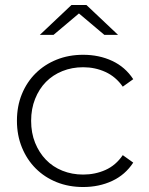

<svg xmlns="http://www.w3.org/2000/svg" viewBox="-20 -747 597 771"><path d="M314 4Q256 4 207.5 -15.5Q159 -35 123.5 -70.5Q88 -106 68 -155Q48 -204 48 -262Q48 -321 68 -369.5Q88 -418 123.5 -453Q159 -488 207.5 -507.5Q256 -527 314 -527Q378 -527 430.5 -502.5Q483 -478 515 -429L473 -399Q445 -439 403.5 -458Q362 -477 314 -477Q269 -477 230.5 -461.5Q192 -446 164.5 -418Q137 -390 121 -350Q105 -310 105 -262Q105 -213 121 -173.5Q137 -134 164.5 -105.5Q192 -77 230.5 -61.5Q269 -46 314 -46Q362 -46 403.5 -64.5Q445 -83 473 -124L515 -94Q483 -45 430.5 -20.5Q378 4 314 4ZM195 -607H140L267 -727H327L454 -607H399L297 -693Z"/></svg>

Font: Montserrat-Alt1 Light
Style: Regular
Weight: 300
Designer: Differentunic
Foundry: Differentunic
Version: Version 7.222